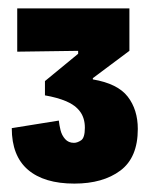

<svg xmlns="http://www.w3.org/2000/svg" viewBox="-20 -698 374 457"><path d="M157 -261Q85 -261 46.5 -294Q8 -327 8 -393L120 -411Q121 -401 124 -388.5Q127 -376 135 -367Q143 -358 156 -358Q164 -358 173 -364Q182 -370 182 -394Q182 -417 170.5 -432.5Q159 -448 137.5 -457Q116 -466 87 -471V-505L166 -570V-577L21 -575V-678H288V-577L201 -512V-509Q260 -499 284 -468Q308 -437 308 -391Q308 -323 266.5 -292Q225 -261 157 -261Z"/></svg>

Font: Bricolage Grotesque 24pt Condensed ExtraBold
Style: Regular
Weight: 800
Width: 3
Designer: Mathieu Triay
Foundry: Atelier Triay
Version: Version 1.001;gftools[0.9.33.dev8+g029e19f]